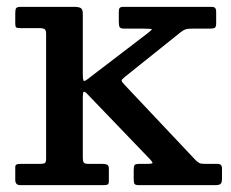

<svg xmlns="http://www.w3.org/2000/svg" viewBox="-20 -540 675 560"><path d="M94.5 -458H38.5Q29 -458 26.8 -460.5Q24.5 -463 24.5 -472V-501.5Q24.5 -512.5 27.2 -516.2Q30 -520 40.5 -520H197.5Q209.5 -520 215.5 -516.5Q221.5 -513 221.5 -500V-325.5Q221.5 -311 223 -306Q224.5 -301 234 -308L408.5 -441.5Q422 -452 423 -454.2Q424 -456.5 398.5 -456.5H343.5Q331.5 -456.5 329 -460.8Q326.5 -465 326.5 -477.5V-504.5Q326.5 -513.5 329 -516.8Q331.5 -520 340.5 -520H595.5Q604.5 -520 607.5 -516.8Q610.5 -513.5 610.5 -504V-472.5Q610.5 -462 606.8 -459.2Q603 -456.5 592.5 -456.5H539Q527 -456.5 520.2 -454Q513.5 -451.5 507.5 -446.5L344.5 -316Q335 -308.5 334.8 -305.2Q334.5 -302 343 -293L549.5 -74Q556 -67.5 560.8 -64.8Q565.5 -62 579 -62H614.5Q627.5 -62 627.5 -49V-19Q627.5 -7 623.2 -3.5Q619 0 607.5 0H385Q374.5 0 372.2 -3.8Q370 -7.5 370 -18.5V-44.5Q370 -55.5 372.8 -58.8Q375.5 -62 386 -62H408.5Q425 -62 424.8 -65Q424.5 -68 418 -75L232.5 -268Q226.5 -274 224 -272Q221.5 -270 221.5 -255.5V-80.5Q221.5 -70 224.2 -66Q227 -62 238.5 -62H279Q287 -62 292.2 -59.8Q297.5 -57.5 297.5 -48.5V-12Q297.5 -3.5 294 -1.8Q290.5 0 282 0H39Q24.5 0 24.5 -15.5V-51.5Q24.5 -58.5 28 -60.2Q31.5 -62 39 -62H96Q107.5 -62 111 -64.5Q114.5 -67 114.5 -78V-441Q114.5 -452 110 -455Q105.5 -458 94.5 -458Z"/></svg>

Font: Besley Medium
Style: Regular
Weight: 500
Designer: Owen Earl
Foundry: indestructible type*
Version: Version 2.001; ttfautohint (v1.8.3)